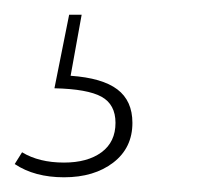

<svg xmlns="http://www.w3.org/2000/svg" viewBox="-53 -29 287 261"><path d="M43 74Q86 77 106.5 92.5Q127 108 127 138Q127 172 101 192Q75 212 34 212Q-6 212 -33 194L-23 178Q0 192 34 192Q66 192 85 178Q104 164 104 138Q104 113 85 102.5Q66 92 21 91L41 -9H58Z"/></svg>

Font: Fira Sans Thin
Style: Italic
Weight: 250
Italic angle: -8°
Designer: Carrois Corporate & Edenspiekermann AG
Foundry: Carrois Corporate GbR & Edenspiekermann AG
Version: Version 4.203